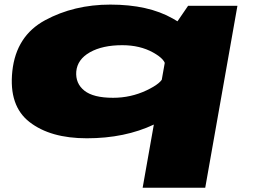

<svg xmlns="http://www.w3.org/2000/svg" viewBox="-20 -612 1137 856"><path d="M616 225H895L1038.5 -586H818.5L739 -470ZM367 4.5Q537 4.5 667 -57.2Q797 -119 804 -151L708.5 -272Q703 -242 633 -209Q563 -176 484 -176Q396 -176 356 -208Q316 -240 320 -293Q325 -347.5 381 -379Q437 -410.5 525 -410.5Q604 -410.5 662.5 -378Q721 -345.5 717 -315.5L853 -435.5Q859 -467.5 750 -529.5Q641 -591.5 472 -591.5Q310 -591.5 181 -521.8Q52 -452 35 -295Q18.5 -140 111.8 -67.8Q205 4.5 367 4.5Z"/></svg>

Font: Anybody ExtraExpanded Black
Style: Italic
Weight: 900
Width: 8
Italic angle: -10°
Version: Version 1.113;gftools[0.9.25]